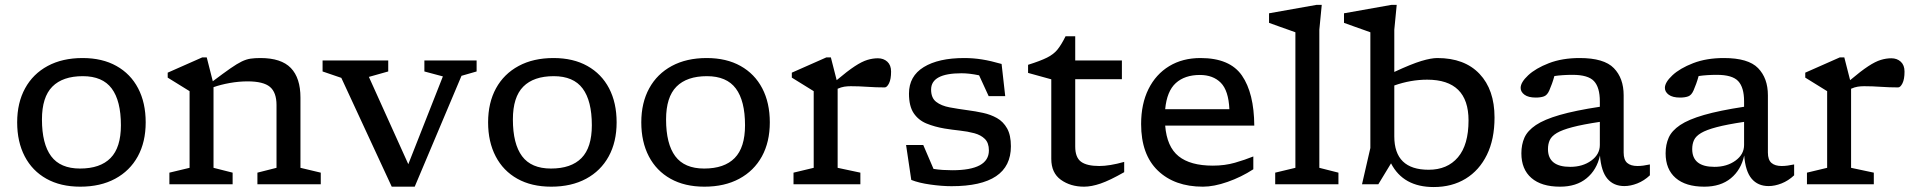

<svg xmlns="http://www.w3.org/2000/svg" viewBox="-20 -762 7922 794"><path d="M312 10Q230.5 10 172 -22.8Q113.5 -55.5 82.2 -115.5Q51 -175.5 51 -256Q51 -337 83.8 -396.8Q116.5 -456.5 177.2 -489.2Q238 -522 321.5 -522Q403 -522 461.5 -489.2Q520 -456.5 551.2 -396.8Q582.5 -337 582.5 -256Q582.5 -175 549.8 -115.2Q517 -55.5 456.2 -22.8Q395.5 10 312 10ZM311 -65Q394.5 -65 437.2 -108.5Q480 -152 480 -244Q480 -345 442 -396Q404 -447 322.5 -447Q239.5 -447 196.5 -403.8Q153.5 -360.5 153.5 -268Q153.5 -167 191.5 -116Q229.5 -65 311 -65Z M1044.5 -48 1123.5 -68V-327.5Q1123.5 -380 1096.2 -402.8Q1069 -425.5 1004 -425.5Q968 -425.5 930.2 -418.8Q892.5 -412 863 -401.5V-68L942 -48V0H680.5V-48L764 -68V-385L673.5 -441V-461.5L816 -524.5H835L860 -426Q904.5 -459.5 932.5 -479Q960.5 -498.5 979.8 -507.8Q999 -517 1016.5 -519.5Q1034 -522 1057 -522Q1143 -522 1182.8 -480.8Q1222.5 -439.5 1222.5 -358.5V-68L1306.5 -48V0H1044.5Z M1888.5 -448.5 1695 10H1600L1391.5 -440L1314 -466.5V-512H1585.5V-466.5L1505.5 -444L1668.5 -83L1811.5 -446L1735 -466.5V-512H1951V-466.5Z M2259.5 10Q2178 10 2119.5 -22.8Q2061 -55.5 2029.8 -115.5Q1998.5 -175.5 1998.5 -256Q1998.5 -337 2031.2 -396.8Q2064 -456.5 2124.8 -489.2Q2185.5 -522 2269 -522Q2350.5 -522 2409 -489.2Q2467.5 -456.5 2498.8 -396.8Q2530 -337 2530 -256Q2530 -175 2497.2 -115.2Q2464.5 -55.5 2403.8 -22.8Q2343 10 2259.5 10ZM2258.5 -65Q2342 -65 2384.8 -108.5Q2427.5 -152 2427.5 -244Q2427.5 -345 2389.5 -396Q2351.5 -447 2270 -447Q2187 -447 2144 -403.8Q2101 -360.5 2101 -268Q2101 -167 2139 -116Q2177 -65 2258.5 -65Z M2893 10Q2811.5 10 2753 -22.8Q2694.5 -55.5 2663.2 -115.5Q2632 -175.5 2632 -256Q2632 -337 2664.8 -396.8Q2697.5 -456.5 2758.2 -489.2Q2819 -522 2902.5 -522Q2984 -522 3042.5 -489.2Q3101 -456.5 3132.2 -396.8Q3163.5 -337 3163.5 -256Q3163.5 -175 3130.8 -115.2Q3098 -55.5 3037.2 -22.8Q2976.5 10 2893 10ZM2892 -65Q2975.5 -65 3018.2 -108.5Q3061 -152 3061 -244Q3061 -345 3023 -396Q2985 -447 2903.5 -447Q2820.5 -447 2777.5 -403.8Q2734.5 -360.5 2734.5 -268Q2734.5 -167 2772.5 -116Q2810.5 -65 2892 -65Z M3610.5 -521Q3634 -521 3649.5 -506.8Q3665 -492.5 3665 -466Q3665 -434.5 3656.5 -417.5Q3648 -400.5 3638.5 -400.5Q3602.5 -400.5 3567 -403Q3531.5 -405.5 3498 -405.5Q3484 -405.5 3471.2 -403.5Q3458.5 -401.5 3444 -395V-68L3538 -48V0H3261.5V-48L3345 -68V-385L3254.5 -441V-461.5L3397 -524.5H3416L3440 -430.5Q3485 -468.5 3514.8 -488Q3544.5 -507.5 3566.8 -514.2Q3589 -521 3610.5 -521Z M3967.5 -522Q4005 -522 4041 -516.2Q4077 -510.5 4122 -497.5L4137 -364.5H4068.5L4029 -450.5Q3989 -459 3956 -459Q3830.5 -459 3830.5 -391.5Q3830.5 -357 3851.5 -340.8Q3872.5 -324.5 3907.2 -318Q3942 -311.5 3983 -306Q4014 -302 4045.2 -295.2Q4076.5 -288.5 4102.8 -273.8Q4129 -259 4144.8 -231Q4160.5 -203 4160.5 -157Q4160.5 8 3915 8Q3875 8 3827.2 1.2Q3779.5 -5.5 3748.5 -18L3727 -162.5H3798L3840.5 -63.5Q3859.5 -60.5 3879.5 -59.2Q3899.5 -58 3918 -58Q4069.5 -58 4069.5 -140Q4069.5 -171 4052.8 -187.5Q4036 -204 4008.8 -211.2Q3981.5 -218.5 3949.2 -222Q3917 -225.5 3886 -230.5Q3845 -237.5 3811.5 -251.2Q3778 -265 3758.5 -294Q3739 -323 3739 -375Q3739 -447 3800 -484.5Q3861 -522 3967.5 -522Z M4426.5 -156Q4426.5 -111 4450.5 -93.2Q4474.5 -75.5 4526 -75.5Q4568.5 -75.5 4629 -92.5V-50Q4569.5 -16 4531.5 -3Q4493.5 10 4463 10Q4407 10 4367.2 -18.5Q4327.5 -47 4327.5 -105V-434L4231.5 -460.5V-494Q4282.5 -510 4310 -523.8Q4337.5 -537.5 4353.5 -557.5Q4369.5 -577.5 4386.5 -612H4426.5V-512H4619.5V-434.5H4426.5Z M4944.5 -522Q5066 -522 5116 -449.5Q5166 -377 5167 -242.5H4798.5Q4805.5 -155 4854 -116Q4902.5 -77 4995.5 -77Q5045 -77 5086.8 -89Q5128.5 -101 5163 -115V-62Q5113 -29.5 5056.5 -9.8Q5000 10 4954.5 10Q4837.5 10 4768.2 -56.5Q4699 -123 4699 -249Q4699 -332.5 4729.5 -393.8Q4760 -455 4815.2 -488.5Q4870.5 -522 4944.5 -522ZM4942 -452Q4879.5 -452 4842.5 -418.5Q4805.5 -385 4798.5 -310.5H5064Q5060.5 -387.5 5028.5 -419.8Q4996.5 -452 4942 -452Z M5436 -68 5515 -48V0H5253.5V-48L5337 -68V-628.5Q5330.5 -631 5312 -637.5Q5293.5 -644 5270.5 -652.2Q5247.5 -660.5 5228 -667.5V-707L5425 -742H5446L5436 -639Z M6160.5 -276Q6160.5 -186 6129 -121.8Q6097.5 -57.5 6041 -23Q5984.5 11.5 5909 11.5Q5783 11.5 5732.5 -86.5L5680 0H5612.5L5647 -150V-628.5Q5640.5 -631 5622 -637.5Q5603.5 -644 5580.5 -652.2Q5557.5 -660.5 5538 -667.5V-707L5735 -742H5756L5746 -639V-464.5Q5817 -497.5 5857.8 -509.8Q5898.5 -522 5924 -522Q6036.5 -522 6098.5 -456.5Q6160.5 -391 6160.5 -276ZM5746 -198Q5746 -60 5888 -60Q5965.5 -60 6009.2 -111.5Q6053 -163 6053 -264Q6053 -432.5 5882 -432.5Q5814 -432.5 5746 -408.5Z M6697.5 7.5Q6653 7.5 6627.2 -23Q6601.5 -53.5 6596.5 -119Q6583.5 -59.5 6541.2 -24.8Q6499 10 6431.5 10Q6354.5 10 6313 -26Q6271.5 -62 6271.5 -128Q6271.5 -164 6284.2 -192.8Q6297 -221.5 6331.5 -244.8Q6366 -268 6430 -286.5Q6494 -305 6596 -320.5V-343Q6596 -400.5 6571.8 -426.5Q6547.5 -452.5 6483.5 -452.5Q6461.5 -452.5 6443 -451.2Q6424.5 -450 6408 -447.5Q6403 -429.5 6398 -415.8Q6393 -402 6387 -388Q6378.5 -368.5 6365 -363.5Q6351.5 -358.5 6331 -358.5Q6300.5 -358.5 6284.5 -370.2Q6268.5 -382 6268.5 -398.5Q6268.5 -421.5 6299.5 -450.5Q6330.5 -479.5 6385.5 -500.8Q6440.5 -522 6512.5 -522Q6613.5 -522 6654 -480.2Q6694.5 -438.5 6694.5 -368V-131Q6694.5 -101 6709.2 -88.2Q6724 -75.5 6751.5 -75.5Q6763 -75.5 6776 -77.2Q6789 -79 6803 -82V-37Q6779 -14.5 6751 -3.5Q6723 7.5 6697.5 7.5ZM6381.5 -145.5Q6381.5 -72 6473.5 -72Q6525 -72 6560.5 -97.8Q6596 -123.5 6596 -162.5V-258Q6525.5 -247.5 6482.8 -236.2Q6440 -225 6418.2 -212Q6396.5 -199 6389 -182.8Q6381.5 -166.5 6381.5 -145.5Z M7294 7.5Q7249.5 7.5 7223.8 -23Q7198 -53.5 7193 -119Q7180 -59.5 7137.8 -24.8Q7095.5 10 7028 10Q6951 10 6909.5 -26Q6868 -62 6868 -128Q6868 -164 6880.8 -192.8Q6893.5 -221.5 6928 -244.8Q6962.5 -268 7026.5 -286.5Q7090.5 -305 7192.5 -320.5V-343Q7192.5 -400.5 7168.2 -426.5Q7144 -452.5 7080 -452.5Q7058 -452.5 7039.5 -451.2Q7021 -450 7004.5 -447.5Q6999.5 -429.5 6994.5 -415.8Q6989.5 -402 6983.5 -388Q6975 -368.5 6961.5 -363.5Q6948 -358.5 6927.5 -358.5Q6897 -358.5 6881 -370.2Q6865 -382 6865 -398.5Q6865 -421.5 6896 -450.5Q6927 -479.5 6982 -500.8Q7037 -522 7109 -522Q7210 -522 7250.5 -480.2Q7291 -438.5 7291 -368V-131Q7291 -101 7305.8 -88.2Q7320.5 -75.5 7348 -75.5Q7359.5 -75.5 7372.5 -77.2Q7385.5 -79 7399.5 -82V-37Q7375.5 -14.5 7347.5 -3.5Q7319.5 7.5 7294 7.5ZM6978 -145.5Q6978 -72 7070 -72Q7121.5 -72 7157 -97.8Q7192.5 -123.5 7192.5 -162.5V-258Q7122 -247.5 7079.2 -236.2Q7036.5 -225 7014.8 -212Q6993 -199 6985.5 -182.8Q6978 -166.5 6978 -145.5Z M7801.5 -521Q7825 -521 7840.5 -506.8Q7856 -492.5 7856 -466Q7856 -434.5 7847.5 -417.5Q7839 -400.5 7829.5 -400.5Q7793.5 -400.5 7758 -403Q7722.5 -405.5 7689 -405.5Q7675 -405.5 7662.2 -403.5Q7649.5 -401.5 7635 -395V-68L7729 -48V0H7452.5V-48L7536 -68V-385L7445.5 -441V-461.5L7588 -524.5H7607L7631 -430.5Q7676 -468.5 7705.8 -488Q7735.5 -507.5 7757.8 -514.2Q7780 -521 7801.5 -521Z"/></svg>

Font: Newsreader 6pt
Style: Regular
Weight: 400
Designer: Hugues Gentile
Foundry: Production Type
Version: Version 1.003; ttfautohint (v1.8.3)